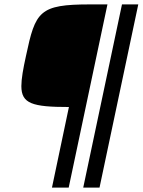

<svg xmlns="http://www.w3.org/2000/svg" viewBox="-20 -708 648 872"><path d="M293 -222 216 144H292L468 -688H390C158 -688 141 -657 98 -454C85 -395 77 -350 77 -317C77 -237 127 -222 293 -222ZM534 -688 358 144H432L608 -688Z"/></svg>

Font: Saira UNSAM Medium Italic
Style: Regular
Weight: 500
Italic angle: -12°
Designer: Hector Gatti with collaboration of the Omnibus-Type team
Foundry: Omnibus-Type
Version: Version 0.072;PS 000.072;hotconv 1.0.88;makeotf.lib2.5.64775